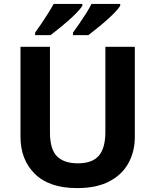

<svg xmlns="http://www.w3.org/2000/svg" viewBox="-20 -954 796 984"><path d="M671 -252Q671 -178 638.5 -118.5Q606 -59 540.5 -24.5Q475 10 375 10Q233 10 159 -62.5Q85 -135 85 -254V-714H236V-277Q236 -189 272 -153Q308 -117 379 -117Q453 -117 486.5 -156Q520 -195 520 -278V-714H671ZM596 -924Q588 -911 569 -891Q550 -871 525 -849Q500 -827 475.5 -807.5Q451 -788 433 -774H354V-787Q368 -806 386 -832Q404 -858 421 -885Q438 -912 449 -934H596ZM402 -924Q394 -911 375 -891Q356 -871 331 -849Q306 -827 281.5 -807.5Q257 -788 239 -774H160V-787Q174 -806 191.5 -832Q209 -858 226 -885Q243 -912 255 -934H402Z"/></svg>

Font: Noto Sans Balinese
Style: Regular
Weight: 400
Designer: Aditya Bayu, David Williams
Foundry: David Williams
Version: Version 2.003